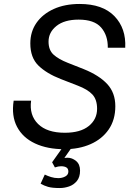

<svg xmlns="http://www.w3.org/2000/svg" viewBox="-20 -735 658 969"><path d="M612 -494H524Q525 -556 490.5 -596Q456 -636 377 -636Q305 -636 265 -604Q225 -572 225 -525Q225 -482 250.5 -459Q276 -436 322 -418L403 -386Q480 -355 521 -311Q562 -267 562 -199Q562 -130 528.5 -81.5Q495 -33 437 -7.5Q379 18 305 18Q219 18 157 -11Q95 -40 66 -95Q37 -150 49 -227H137Q127 -154 172 -109.5Q217 -65 307 -65Q386 -65 428 -99Q470 -133 470 -186Q470 -233 446 -258.5Q422 -284 372 -303L287 -336Q215 -364 174 -404Q133 -444 133 -516Q133 -575 164 -619.5Q195 -664 251 -689.5Q307 -715 382 -715Q498 -715 557.5 -653.5Q617 -592 612 -494ZM243 84 311 -12H357L305 62Q313 61 321 61Q344 61 364 77.5Q384 94 384 126Q384 159 368 178.5Q352 198 328.5 206Q305 214 282 214Q243 214 222.5 208Q202 202 185 192L206 146Q220 153 237.5 158.5Q255 164 274 164Q294 164 309.5 155.5Q325 147 325 131Q325 116 315 110Q305 104 288 104Q274 104 257 110Z"/></svg>

Font: Fragment Mono
Style: Italic
Weight: 400
Italic angle: -12°
Designer: Wei Huang based on Nimbus Sans by URW Studio, based on Helvetica by Max Miedinger.
Foundry: Wei Huang
Version: Version 1.011; ttfautohint (v1.8.4.7-5d5b)